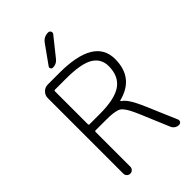

<svg xmlns="http://www.w3.org/2000/svg" viewBox="-277 -1078 1158 1158"><g transform="rotate(-45 302.5 -498.5)"><path d="M154.3 -354.5Q147.5 -354.5 147.5 -347.7V-50.8Q147.5 -39.1 138.7 -30.3Q129.9 -21.5 117.7 -21.5Q105.5 -21.5 96.7 -30.3Q87.9 -39.1 87.9 -50.8V-696.3Q87.9 -719.7 105 -736.8Q122.1 -753.9 145.5 -753.9H244.1Q542 -753.9 542 -575.2Q542 -416 387.7 -377Q385.7 -376 385.7 -374Q385.7 -372.1 386.7 -371.1Q405.3 -359.4 421.9 -335Q443.4 -303.7 471.7 -237.3L551.8 -49.8Q553.7 -45.9 553.7 -42Q553.7 -36.1 550.8 -30.3Q543.9 -21.5 533.2 -21.5Q518.6 -21.5 506.8 -29.3Q495.1 -37.1 489.3 -49.8L414.1 -228.5Q397.5 -267.6 386.7 -288.1Q376 -308.6 363.3 -324.2Q350.6 -339.8 334 -344.7Q317.4 -349.6 298.3 -352.1Q279.3 -354.5 241.2 -354.5ZM289.1 -827.1Q270.5 -803.7 240.2 -803.7Q230.5 -803.7 226.1 -812Q221.7 -820.3 227.5 -828.1L310.5 -944.3Q332 -974.6 369.1 -974.6Q380.9 -974.6 385.7 -964.4Q390.6 -954.1 383.8 -945.3ZM248 -701.2H154.3Q147.5 -701.2 147.5 -693.4V-414.1Q147.5 -406.2 154.3 -406.2H241.2Q371.1 -406.2 427.7 -446.8Q484.4 -487.3 484.4 -572.3Q484.4 -636.7 430.2 -668.9Q376 -701.2 248 -701.2Z"/></g></svg>

Font: Gen Jyuu Gothic Light
Style: Regular
Weight: 200
Designer: [Source Han Sans]
Ryoko NISHIZUKA  (kana & ideographs); Paul D. Hunt (Latin, Greek & Cyrillic); Wenlong ZHANG  (bopomofo
Version: Version 1.002.20150607